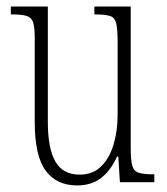

<svg xmlns="http://www.w3.org/2000/svg" viewBox="-20 -556 509 586"><path d="M215 10Q153 10 119.5 -35Q86 -80 86 -184V-440Q86 -473 81 -488Q76 -503 61 -507.5Q46 -512 17 -512H13V-536H126V-184Q126 -103 149 -63Q172 -23 223 -23Q263 -23 288.5 -48Q314 -73 326.5 -114.5Q339 -156 339 -206V-425Q339 -465 335 -483.5Q331 -502 316.5 -507Q302 -512 271 -512H268V-536H379V-103Q379 -66 384 -49.5Q389 -33 404 -28.5Q419 -24 448 -24H451V0H346L341 -78H337Q319 -37 289.5 -13.5Q260 10 215 10Z"/></svg>

Font: Noto Serif ExtraCondensed ExtraLight
Style: Regular
Weight: 200
Width: 2
Designer: Monotype Design Team
Foundry: Monotype Imaging Inc.
Version: Version 2.015